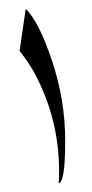

<svg xmlns="http://www.w3.org/2000/svg" viewBox="-20 -495 205 430"><path d="M37.6 -475.1Q66.9 -447.3 96.7 -358.4Q126 -270.5 126 -179.7Q126 -85.4 111.3 -85Q112.8 -94.7 112.3 -111.8Q112.3 -231.9 54.2 -336.9Q39.6 -361.3 23.9 -380.9Z"/></svg>

Font: AMoshref-Thulth
Style: Regular
Weight: 400
Designer: Ali Moshref
Foundry: Ali Moshref
Version: Version 0.1